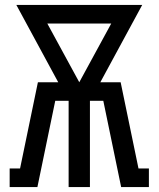

<svg xmlns="http://www.w3.org/2000/svg" viewBox="-20 -755 640 775"><path d="M19 0V-75H61L133 -423H215L46 -735H554L385 -423H467L539 -75H581V0H469L397 -348H343V0H257V-348H203L131 0ZM300 -423 429 -660H171Z"/></svg>

Font: Iosevka HT Medium Extended
Style: Regular
Weight: 500
Width: 7
Monospace: yes
Designer: Belleve Invis
Foundry: Belleve Invis
Version: Version 32.3.0; ttfautohint (v1.8.4)